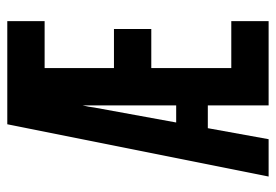

<svg xmlns="http://www.w3.org/2000/svg" viewBox="-138 -638 775 540"><g transform="rotate(-90 250.0 -367.5)"><path d="M24 0 171 -735H461V-630H329V-435H439V-330H329V-105H461V0H224V-171H160L129 0ZM224 -260V-523Q222 -515 220.5 -506.5Q219 -498 218 -490L176 -260Z"/></g></svg>

Font: Iosevka Extrabold
Style: Regular
Weight: 800
Monospace: yes
Designer: Belleve Invis
Foundry: Belleve Invis
Version: Version 32.5.0; ttfautohint (v1.8.4)